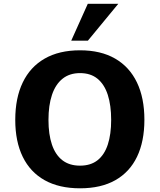

<svg xmlns="http://www.w3.org/2000/svg" viewBox="-20 -988 847 1018"><path d="M404.3 10.4Q293.5 10.4 216.8 -32.5Q140.2 -75.4 100.6 -156.5Q60.9 -237.7 60.9 -352.6Q60.9 -468.6 100.7 -551Q140.4 -633.5 217.1 -677.4Q293.8 -721.3 404.2 -721.3Q514.4 -721.3 590.5 -677.3Q666.6 -633.3 706.1 -550.9Q745.6 -468.5 745.6 -353.1Q745.6 -238.1 706.5 -156.8Q667.4 -75.5 591.5 -32.6Q515.6 10.4 404.3 10.4ZM404.2 -109.7Q460.9 -109.7 497.4 -138.5Q533.8 -167.4 551.6 -221.7Q569.4 -276.1 569.4 -352.1Q569.4 -429.3 551.6 -484.8Q533.7 -540.3 497.2 -570.4Q460.6 -600.4 404.3 -600.4Q348.7 -600.4 311.5 -570.5Q274.2 -540.5 255.6 -485Q237 -429.5 237 -352.1Q237 -275.8 255.3 -221.6Q273.5 -167.4 310.6 -138.5Q347.7 -109.7 404.2 -109.7ZM357.7 -772.4 445.5 -967.9H607.2L446 -772.4Z"/></svg>

Font: Comme
Style: Regular
Weight: 400
Designer: Vernon Adams
Foundry: Vernon Adams
Version: Version 1.000;gftools[0.9.27]